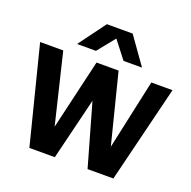

<svg xmlns="http://www.w3.org/2000/svg" viewBox="-132 -884 1008 1014"><g transform="rotate(20 372.0 -377.0)"><path d="M138 0H281L366 -348L465 0H610L744 -545H625L540 -153L441 -545H317L225 -151L130 -545H0ZM187 -602H293L372 -700L448 -602H552L444 -754H299Z"/></g></svg>

Font: Ronzino
Style: Bold
Weight: 700
Designer: Nunzio Mazzaferro
Foundry: Collletttivo
Version: Version 1.000;Glyphs 3.3 (3337)